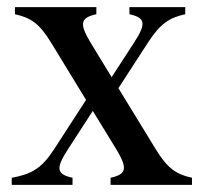

<svg xmlns="http://www.w3.org/2000/svg" viewBox="-20 -520 573 540"><path d="M291 0H520V-20C475 -30 451 -46 417 -102L313 -272L396 -400C431 -454 456 -470 501 -480V-500H344V-480C389 -470 392 -454 357 -400L294 -303L236 -398C202 -454 206 -470 251 -480V-500H22V-480C67 -470 91 -454 125 -398L222 -239L132 -100C97 -46 68 -30 13 -20V0H184V-20C139 -30 136 -46 171 -100L241 -208L306 -102C340 -46 336 -30 291 -20Z"/></svg>

Font: RL Madena
Style: Regular
Weight: 400
Designer: I Kadek Wantara Putra
Foundry: Roughlines ID
Version: Version 1.000;Glyphs 3.1.2 (3151)